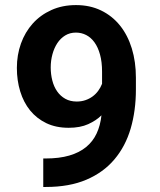

<svg xmlns="http://www.w3.org/2000/svg" viewBox="-20 -741 640 767"><path d="M162.1 -107.9Q216.8 -107.9 256.8 -119.6Q296.9 -131.3 324 -153.6Q351.1 -175.8 366 -207.8Q380.9 -239.7 385.3 -280.3Q364.7 -259.8 332.5 -245.1Q300.3 -230.5 254.4 -230.5Q203.6 -230.5 165 -249Q126.5 -267.6 100.3 -299.8Q74.2 -332 60.8 -375.7Q47.4 -419.4 47.4 -469.7Q47.4 -521.5 63.7 -567.1Q80.1 -612.8 110.8 -647Q141.6 -681.2 185.3 -700.9Q229 -720.7 283.7 -720.7Q339.4 -720.7 383.8 -699.2Q428.2 -677.7 459.2 -639.2Q490.2 -600.6 506.6 -547.4Q522.9 -494.1 522.9 -430.7V-383.8Q522.9 -298.8 502 -227.5Q481 -156.2 437 -104.2Q393.1 -52.2 325.2 -23.2Q257.3 5.9 163.1 5.9H152.8V-107.9ZM286.6 -335.4Q305.2 -335.4 321 -340.8Q336.9 -346.2 349.9 -355.7Q362.8 -365.2 372.3 -378.2Q381.8 -391.1 387.7 -406.2V-454.6Q387.7 -493.7 379.6 -522.9Q371.6 -552.2 357.4 -571.8Q343.3 -591.3 324.2 -601.1Q305.2 -610.8 283.2 -610.8Q259.3 -610.8 240.5 -599.4Q221.7 -587.9 209 -568.6Q196.3 -549.3 189.5 -524.2Q182.6 -499 182.6 -471.7Q182.6 -444.3 189 -419.4Q195.3 -394.5 208.3 -376Q221.2 -357.4 240.7 -346.4Q260.3 -335.4 286.6 -335.4Z"/></svg>

Font: Roboto Mono
Style: Bold
Weight: 700
Designer: Google
Version: Version 2.000985; 2015; ttfautohint (v1.3)